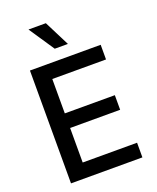

<svg xmlns="http://www.w3.org/2000/svg" viewBox="-172 -1064 948 1163"><g transform="rotate(-20 301.5 -482.0)"><path d="M79.9 -727.3H535.9V-632.8H189.6V-411.2H512.1V-317.1H189.6V-94.5H540.1V0H79.9ZM156.6 -963.8H268.5L351.2 -800.1H266.3Z"/></g></svg>

Font: Inter P Medium
Style: Regular
Weight: 500
Designer: Rasmus Andersson
Foundry: rsms
Version: Version 3.018;git-588b23468